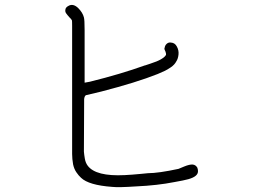

<svg xmlns="http://www.w3.org/2000/svg" viewBox="-20 -767 1040 781"><path d="M783.2 -83Q785.2 -77.1 785.2 -73.2Q788.1 -49.8 746.1 -38.1Q728.5 -33.2 689.5 -26.4Q620.1 -12.7 534.2 -8.8Q460.9 -3.9 436.5 -6.8Q340.8 -13.7 309.6 -43.9Q299.8 -52.7 290.5 -66.4Q281.2 -80.1 277.3 -98.6Q275.4 -108.4 274.4 -120.1Q273.4 -131.8 273.4 -140.6V-662.1Q273.4 -682.6 272.5 -684.6Q270.5 -688.5 261.7 -697.3Q252.9 -707 249 -712.9Q244.1 -719.7 246.1 -728.5Q247.1 -737.3 258.8 -743.2Q277.3 -753.9 297.9 -734.4Q316.4 -715.8 321.3 -696.3Q324.2 -686.5 324.2 -644.5V-430.7Q335 -432.6 345.7 -434.6Q471.7 -465.8 569.3 -501H570.3Q574.2 -502 590.8 -507.8Q607.4 -513.7 616.7 -517.1Q626 -520.5 638.7 -528.3Q650.4 -535.2 655.3 -543.9Q656.2 -547.9 653.3 -556.6Q648.4 -566.4 648.4 -570.3H649.4Q650.4 -582 658.2 -588.9Q666 -595.7 675.8 -593.8Q691.4 -592.8 699.2 -578.1Q708 -562.5 706.1 -544.9Q704.1 -527.3 697.3 -517.6Q690.4 -503.9 674.8 -493.2Q660.2 -483.4 650.9 -479Q641.6 -474.6 621.1 -465.8Q535.2 -431.6 391.6 -394.5Q357.4 -386.7 330.1 -379.9Q327.1 -378.9 325.2 -375Q323.2 -371.1 322.3 -364.3L321.3 -150.4Q322.3 -137.7 325.2 -121.1Q328.1 -104.5 336.9 -92.8Q370.1 -48.8 487.3 -54.7Q511.7 -56.6 517.6 -56.6Q523.4 -56.6 552.2 -59.6Q581.1 -62.5 582 -62.5Q624 -62.5 706.1 -80.1Q708 -81.1 729.5 -89.8Q751 -98.6 763.7 -97.7Q776.4 -96.7 783.2 -84Z"/></svg>

Font: irohamaru Light
Style: Regular
Weight: 200
Designer: [Source Han Sans]
Ryoko NISHIZUKA  (kana & ideographs); Paul D. Hunt (Latin, Greek & Cyrillic); Wenlong ZHANG  (bopomofo
Version: Version 1.01